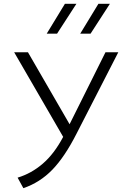

<svg xmlns="http://www.w3.org/2000/svg" viewBox="-20 -973 648 1003"><path d="M102 10 72 -45Q143.5 -66.5 203.2 -117.8Q263 -169 310 -258L54 -700H126L343.5 -324L531 -700H598L380 -275Q318 -153 253.2 -86.2Q188.5 -19.5 102 10ZM399 -797 494 -953H554L453 -797ZM224 -797 319 -953H379L278 -797Z"/></svg>

Font: Geologica Thin
Style: Regular
Weight: 100
Designer: Sindre Bremnes, Frode Helland
Foundry: Monokrom Skriftforlag AS
Version: Version 1.010; ttfautohint (v1.8.4.7-5d5b);gftools[0.9.28]